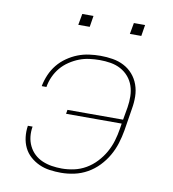

<svg xmlns="http://www.w3.org/2000/svg" viewBox="-80 -765 759 843"><g transform="rotate(10 300.0 -343.5)"><path d="M248 8Q222 8 197 4.5Q172 1 150 -9Q128 -19 110 -35Q92 -51 81.5 -72.5Q71 -94 68 -119.5Q65 -145 69 -170H90Q86 -147 88.5 -125Q91 -103 100.5 -83.5Q110 -64 125.5 -49.5Q141 -35 161 -26.5Q181 -18 203 -14.5Q225 -11 248 -11Q275 -11 302.5 -17Q330 -23 355 -37.5Q380 -52 400.5 -74Q421 -96 435 -121Q449 -146 457 -173Q465 -200 469 -226L473 -251H225L228 -269H476L486 -326Q490 -351 489.5 -375.5Q489 -400 481.5 -422Q474 -444 459 -461.5Q444 -479 423.5 -490Q403 -501 379 -505Q355 -509 330 -509Q308 -509 284.5 -506Q261 -503 239 -494.5Q217 -486 196 -472Q175 -458 159.5 -439.5Q144 -421 134 -399Q124 -377 120 -354Q120 -354 120 -353.5Q120 -353 120 -352H99Q99 -353 99 -353.5Q99 -354 99 -354Q104 -379 114.5 -403.5Q125 -428 142 -449Q159 -470 182 -486Q205 -502 229.5 -511.5Q254 -521 279.5 -524.5Q305 -528 330 -528Q358 -528 385 -523.5Q412 -519 435 -507Q458 -495 475 -475.5Q492 -456 501 -431Q510 -406 510.5 -378.5Q511 -351 506 -323L490 -223Q485 -194 476 -165Q467 -136 451.5 -109Q436 -82 414 -59Q392 -36 364.5 -20.5Q337 -5 307 1.5Q277 8 248 8ZM440 -645 449 -695H499L491 -645ZM210 -645 219 -695H269L261 -645Z"/></g></svg>

Font: Iosevka SS04 Th Ex Obl
Style: Regular
Weight: 100
Width: 7
Italic angle: -9°
Monospace: yes
Designer: Belleve Invis
Foundry: Belleve Invis
Version: Version 19.0.0; ttfautohint (v1.8.4)